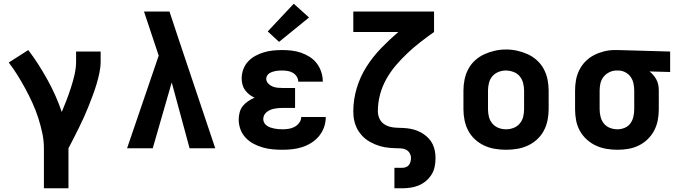

<svg xmlns="http://www.w3.org/2000/svg" viewBox="-20 -797 3640 1032"><path d="M216 215V0Q216 -42 207 -83.5Q198 -125 185 -165Q172 -205 154.5 -243.5Q137 -282 117 -319Q97 -356 75 -391.5Q53 -427 27 -461L132 -528Q161 -490 186.5 -450Q212 -410 235 -368.5Q258 -327 277.5 -283.5Q297 -240 312 -195Q326 -228 338.5 -261Q351 -294 362 -328Q373 -362 381 -397Q389 -432 389 -468V-520H521V-468Q521 -437 514.5 -406Q508 -375 499 -345Q490 -315 479 -285.5Q468 -256 456.5 -227Q445 -198 432 -169Q419 -140 405 -112Q391 -84 377 -56Q363 -28 348 0V215Z M663 0 833 -498 813 -558Q798 -602 783.5 -646.5Q769 -691 754 -735H891L938 -593L1137 0H999L903 -354L801 0Z M1498 8Q1471 8 1444.5 5.5Q1418 3 1392 -4.5Q1366 -12 1342.5 -24.5Q1319 -37 1300.5 -56.5Q1282 -76 1272.5 -101.5Q1263 -127 1263 -154Q1263 -173 1268 -192.5Q1273 -212 1285 -227Q1297 -242 1313.5 -253Q1330 -264 1348 -272Q1333 -279 1319.5 -289.5Q1306 -300 1296.5 -313.5Q1287 -327 1283 -343.5Q1279 -360 1279 -376Q1279 -401 1288 -425Q1297 -449 1314 -467Q1331 -485 1353 -497Q1375 -509 1399 -516Q1423 -523 1447.5 -525.5Q1472 -528 1497 -528Q1523 -528 1548.5 -525Q1574 -522 1598.5 -513.5Q1623 -505 1645 -491Q1667 -477 1682.5 -456.5Q1698 -436 1706.5 -411Q1715 -386 1715 -360Q1715 -360 1715 -359.5Q1715 -359 1715 -358H1583Q1583 -358 1583 -358.5Q1583 -359 1583 -359Q1583 -373 1574.5 -386Q1566 -399 1553.5 -406Q1541 -413 1526.5 -415.5Q1512 -418 1497 -418Q1488 -418 1479.5 -417.5Q1471 -417 1462 -415.5Q1453 -414 1444.5 -411Q1436 -408 1428.5 -403.5Q1421 -399 1416 -391Q1411 -383 1411 -374Q1411 -360 1421 -349Q1431 -338 1444 -332.5Q1457 -327 1471.5 -325.5Q1486 -324 1500 -324H1566V-217H1500Q1489 -217 1477.5 -216Q1466 -215 1455 -213Q1444 -211 1433.5 -206.5Q1423 -202 1414 -195Q1405 -188 1400 -178Q1395 -168 1395 -157Q1395 -146 1400.5 -136.5Q1406 -127 1415 -121Q1424 -115 1434 -111.5Q1444 -108 1454.5 -106Q1465 -104 1476 -103Q1487 -102 1498 -102Q1514 -102 1531 -104.5Q1548 -107 1563 -115Q1578 -123 1588.5 -137Q1599 -151 1599 -168H1731Q1731 -168 1731 -168Q1731 -168 1731 -168Q1731 -140 1722 -114Q1713 -88 1695.5 -66.5Q1678 -45 1654.5 -30Q1631 -15 1605 -6.5Q1579 2 1552 5Q1525 8 1498 8ZM1480 -572 1419 -628 1559 -777 1641 -703Z M2100 215V105H2142Q2152 105 2161.5 101.5Q2171 98 2177.5 90Q2184 82 2186.5 72Q2189 62 2189 52Q2189 38 2181.5 25.5Q2174 13 2161 7Q2148 1 2133.5 0.5Q2119 0 2105 -0.5Q2091 -1 2077 -2Q2063 -3 2049 -5.5Q2035 -8 2021.5 -12Q2008 -16 1995 -21.5Q1982 -27 1969.5 -34Q1957 -41 1946 -49.5Q1935 -58 1925.5 -68.5Q1916 -79 1908 -91Q1900 -103 1894.5 -116Q1889 -129 1885.5 -142.5Q1882 -156 1880.5 -170Q1879 -184 1879 -198Q1879 -262 1897.5 -323.5Q1916 -385 1950 -438.5Q1984 -492 2028.5 -538Q2073 -584 2121 -625H1879V-735H2313V-625Q2276 -599 2240 -571Q2204 -543 2171 -512Q2138 -481 2108.5 -446.5Q2079 -412 2056.5 -372Q2034 -332 2022.5 -288Q2011 -244 2011 -198Q2011 -180 2018.5 -162Q2026 -144 2041 -132.5Q2056 -121 2074.5 -116Q2093 -111 2112 -110.5Q2131 -110 2150 -109Q2169 -108 2187.5 -104.5Q2206 -101 2223.5 -94Q2241 -87 2256.5 -76.5Q2272 -66 2285 -52Q2298 -38 2306 -21Q2314 -4 2317.5 15Q2321 34 2321 52Q2321 75 2316.5 98Q2312 121 2300 140.5Q2288 160 2270.5 175Q2253 190 2232 199Q2211 208 2188 211.5Q2165 215 2142 215Z M2700 8Q2670 8 2640 3Q2610 -2 2583 -14.5Q2556 -27 2533.5 -47.5Q2511 -68 2497 -94.5Q2483 -121 2477 -150.5Q2471 -180 2471 -210V-310Q2471 -340 2477 -369.5Q2483 -399 2497 -425.5Q2511 -452 2533.5 -472.5Q2556 -493 2583.5 -505.5Q2611 -518 2640.5 -524.5Q2670 -531 2700 -531Q2730 -531 2759.5 -524.5Q2789 -518 2816.5 -505.5Q2844 -493 2866.5 -472.5Q2889 -452 2903 -425.5Q2917 -399 2923 -369.5Q2929 -340 2929 -310V-210Q2929 -180 2923 -150.5Q2917 -121 2903 -94.5Q2889 -68 2866.5 -47.5Q2844 -27 2817 -14.5Q2790 -2 2760 3Q2730 8 2700 8ZM2700 -102Q2721 -102 2740.5 -109.5Q2760 -117 2773.5 -133Q2787 -149 2792 -169Q2797 -189 2797 -210V-310Q2797 -331 2791.5 -351.5Q2786 -372 2773 -387.5Q2760 -403 2739.5 -410.5Q2719 -418 2699 -418Q2678 -418 2658.5 -410Q2639 -402 2626 -386.5Q2613 -371 2608 -350.5Q2603 -330 2603 -310V-210Q2603 -189 2608 -169Q2613 -149 2626.5 -133Q2640 -117 2659.5 -109.5Q2679 -102 2700 -102Z M3299 8Q3269 8 3239.5 3Q3210 -2 3183 -14.5Q3156 -27 3133.5 -47.5Q3111 -68 3096.5 -94.5Q3082 -121 3076.5 -150.5Q3071 -180 3071 -210V-310Q3071 -339 3076 -367Q3081 -395 3094 -421Q3107 -447 3127.5 -467.5Q3148 -488 3173.5 -501Q3199 -514 3227 -521Q3255 -528 3284 -528Q3288 -528 3292 -528Q3296 -528 3300 -528L3582 -520V-410L3471 -413Q3483 -404 3492.5 -392.5Q3502 -381 3509 -367.5Q3516 -354 3518.5 -339.5Q3521 -325 3521 -310V-210Q3521 -180 3515.5 -151Q3510 -122 3496.5 -96Q3483 -70 3461.5 -49Q3440 -28 3413.5 -15Q3387 -2 3358 3Q3329 8 3299 8ZM3299 -102Q3319 -102 3338 -110Q3357 -118 3368.5 -134Q3380 -150 3384.5 -170Q3389 -190 3389 -210V-310Q3389 -329 3385 -348Q3381 -367 3370.5 -382.5Q3360 -398 3343 -407.5Q3326 -417 3307 -418H3300Q3298 -418 3296.5 -418Q3295 -418 3294 -418Q3274 -418 3255.5 -409Q3237 -400 3224.5 -384.5Q3212 -369 3207.5 -349.5Q3203 -330 3203 -310V-210Q3203 -190 3208 -169.5Q3213 -149 3226 -133Q3239 -117 3258.5 -109.5Q3278 -102 3299 -102Z"/></svg>

Font: Iosevka Custom XBdEx
Style: Regular
Weight: 800
Width: 7
Monospace: yes
Designer: Belleve Invis
Foundry: Belleve Invis
Version: Version 11.2.4; ttfautohint (v1.8.4)